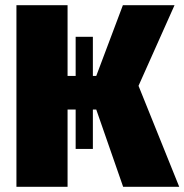

<svg xmlns="http://www.w3.org/2000/svg" viewBox="-20 -716 707 736"><path d="M511 -387 649 -696H451L349 -425H336V-575H270V-425H239V-696H43V0H239V-296H270V-145H336V-296H349L452 0H667Z"/></svg>

Font: Fira Sans Heavy
Style: Regular
Weight: 900
Designer: bBox Type GmbH & Carrois Corporate GbR & Edenspiekermann AG
Foundry: bBox Type GmbH & Carrois Corporate GbR & Edenspiekermann AG
Version: Version 4.300;PS 004.300;hotconv 1.0.88;makeotf.lib2.5.64775